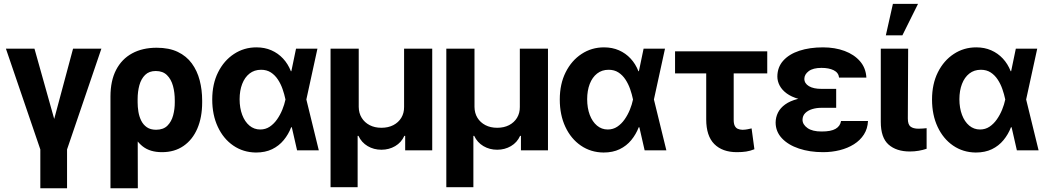

<svg xmlns="http://www.w3.org/2000/svg" viewBox="-20 -797 5552 1018"><path d="M11.3 -539.1H162.7L267.4 -166.4L367.4 -539.1H517.6L335.5 -4.7V201.2H193.8V-4.7Z M565.7 201.2V-285.2Q565.7 -368.8 595.6 -426.5Q625.5 -484.1 680.5 -514Q735.5 -543.9 810.4 -543.9Q876.6 -543.9 922.6 -521.8Q968.6 -499.7 997 -460.8Q1025.5 -422 1038.7 -371.3Q1051.9 -320.7 1051.9 -263.9V-254.1Q1051.9 -174.9 1026.4 -115.6Q1001 -56.3 953.2 -23.3Q905.5 9.8 839 9.8Q775.8 9.8 737.1 -20.5Q698.4 -50.7 677 -104.9Q655.6 -159.1 643.3 -229.9L709.7 -254.9Q709.7 -230.4 713.8 -204.7Q718 -179 728.7 -157.4Q739.4 -135.8 758.5 -122.4Q777.7 -109 808.1 -109Q846.5 -109.3 867.8 -130.8Q889.2 -152.2 898 -185.5Q906.9 -218.8 906.7 -254.1V-263.9Q906.9 -305.9 897.2 -341.4Q887.4 -377 865.3 -398.7Q843.3 -420.5 805.8 -420.5Q770.5 -420.5 749.5 -399.8Q728.4 -379.1 719 -345.2Q709.7 -311.3 709.7 -271.3L710.8 201.2Z M1337.3 11.7Q1269.6 11 1217.1 -25Q1164.6 -60.9 1135 -124.2Q1105.3 -187.4 1105.3 -269.5Q1105.3 -351.8 1136.4 -413.9Q1167.5 -476 1220.7 -510.9Q1273.9 -545.9 1339.6 -545.9Q1383.5 -545.9 1419 -530.3Q1454.5 -514.7 1480.8 -486.5Q1507 -458.3 1522.3 -419.5H1567.4L1604.1 -270.5L1670.3 0H1555.1L1493.4 -270.5Q1487.8 -297.3 1478.2 -324.8Q1468.7 -352.2 1453.3 -375.5Q1438 -398.7 1416.2 -412.9Q1394.3 -427.1 1364.3 -427.1Q1328.6 -427.1 1303.1 -407.1Q1277.6 -387.1 1264.1 -351.9Q1250.5 -316.7 1250.4 -270.9Q1250.5 -224.3 1264.2 -188Q1277.8 -151.8 1302.5 -131.1Q1327.2 -110.4 1359.6 -110.4Q1387.8 -110.4 1410.1 -125.2Q1432.3 -140.1 1449 -164Q1465.7 -187.9 1476.9 -215.5Q1488.1 -243.1 1493.4 -268.6L1549.6 -539.1H1663.1L1604.1 -268.6L1567.4 -122.3H1523.8Q1509.4 -84.6 1484.2 -54.1Q1459.1 -23.5 1422.7 -5.9Q1386.2 11.7 1337.3 11.7Z M1732.6 195.7V-539.1H1882V-230.1Q1882.4 -197.2 1897.7 -172.4Q1912.9 -147.6 1939.9 -133.5Q1966.9 -119.5 2002.1 -119.5Q2038.3 -119.5 2065.4 -133.5Q2092.6 -147.6 2107.7 -172.5Q2122.8 -197.5 2122.5 -230.1V-539.1H2271.7V0H2128.3V-76.6H2123.8Q2108 -41.5 2075.3 -22.3Q2042.7 -3.1 2002.3 -3.1Q1961.9 -3.1 1929.4 -22.3Q1896.9 -41.5 1880.5 -76.6H1876.2V195.7Z M2346.4 195.7V-539.1H2495.8V-230.1Q2496.2 -197.2 2511.4 -172.4Q2526.7 -147.6 2553.7 -133.5Q2580.7 -119.5 2615.9 -119.5Q2652.1 -119.5 2679.2 -133.5Q2706.3 -147.6 2721.4 -172.5Q2736.5 -197.5 2736.2 -230.1V-539.1H2885.4V0H2742.1V-76.6H2737.6Q2721.8 -41.5 2689.1 -22.3Q2656.4 -3.1 2616.1 -3.1Q2575.7 -3.1 2543.2 -22.3Q2510.6 -41.5 2494.2 -76.6H2489.9V195.7Z M3180.1 11.7Q3112.4 11 3059.9 -25Q3007.4 -60.9 2977.7 -124.2Q2948 -187.4 2948 -269.5Q2948 -351.8 2979.2 -413.9Q3010.3 -476 3063.5 -510.9Q3116.7 -545.9 3182.4 -545.9Q3226.3 -545.9 3261.8 -530.3Q3297.3 -514.7 3323.5 -486.5Q3349.8 -458.3 3365 -419.5H3410.2L3446.9 -270.5L3513.1 0H3397.9L3336.1 -270.5Q3330.6 -297.3 3321 -324.8Q3311.4 -352.2 3296.1 -375.5Q3280.8 -398.7 3258.9 -412.9Q3237.1 -427.1 3207 -427.1Q3171.4 -427.1 3145.9 -407.1Q3120.4 -387.1 3106.8 -351.9Q3093.3 -316.7 3093.2 -270.9Q3093.3 -224.3 3106.9 -188Q3120.6 -151.8 3145.3 -131.1Q3170 -110.4 3202.3 -110.4Q3230.6 -110.4 3252.8 -125.2Q3275.1 -140.1 3291.8 -164Q3308.5 -187.9 3319.7 -215.5Q3330.9 -243.1 3336.1 -268.6L3392.4 -539.1H3505.9L3446.9 -268.6L3410.2 -122.3H3366.6Q3352.1 -84.6 3327 -54.1Q3301.9 -23.5 3265.4 -5.9Q3229 11.7 3180.1 11.7Z M4048 -525V-408H3559.2V-525ZM3724.4 -525H3870.1V-163.7Q3869.8 -142.6 3875.4 -130.7Q3881.1 -118.8 3891.7 -114Q3902.3 -109.3 3916.8 -108.8Q3933 -109.3 3943 -111.5Q3953 -113.7 3965 -116.2L3979.9 -5.7Q3957.4 3.3 3936.2 6.5Q3914.9 9.8 3887.3 9.8Q3810.1 9.8 3767.2 -33.3Q3724.4 -76.3 3724.4 -164.1Z M4304.5 -282.4H4413.5V-225.4H4336.3Q4310.2 -225.6 4287 -218.7Q4263.9 -211.7 4249.6 -197.6Q4235.3 -183.4 4235 -161.5Q4235.4 -136.6 4261.4 -118.1Q4287.4 -99.6 4336.3 -99.8Q4385.8 -99.6 4410.4 -114Q4435 -128.3 4439.3 -155.5H4582.2Q4580.3 -114.7 4560.5 -83.8Q4540.7 -52.9 4507.6 -32.1Q4474.5 -11.3 4432.5 -0.8Q4390.5 9.8 4344.1 9.8Q4273.2 9.8 4216.2 -9.3Q4159.1 -28.4 4125.9 -63.7Q4092.7 -99 4092.4 -147.1Q4092.7 -175.6 4105 -200.1Q4117.3 -224.6 4143 -243.2Q4168.7 -261.8 4208.7 -272.1Q4248.8 -282.4 4304.5 -282.4ZM4413.5 -261.7H4304.5Q4252.4 -261.7 4214.2 -272.6Q4176 -283.4 4151.1 -301.7Q4126.3 -319.9 4113.9 -343.2Q4101.6 -366.5 4101.6 -391.2Q4101.9 -441 4132.9 -475.5Q4163.9 -510.1 4218.5 -528Q4273 -545.9 4343.4 -545.9Q4406.9 -545.9 4458 -526.9Q4509 -507.9 4540 -472.1Q4571 -436.2 4573.6 -385.4H4428.9Q4426 -411.8 4400.5 -424.5Q4375.1 -437.1 4335.7 -437.1Q4290.9 -437.1 4267.9 -419.8Q4244.8 -402.4 4244.7 -378.9Q4244.8 -354.9 4268.9 -340.2Q4293.1 -325.6 4336.3 -325.8H4413.5Z M4650 -539.1H4795.1L4793.4 -168.9Q4793.3 -136.7 4807.8 -125.7Q4822.3 -114.6 4850.2 -114.6Q4863.5 -114.6 4873.7 -115.6Q4884 -116.6 4893 -117.4V-8.2Q4873.6 -1.6 4851 2.3Q4828.3 6.2 4803.9 6.2Q4732.8 6.2 4691.3 -30.4Q4649.8 -67.1 4650 -151.4ZM4676.8 -609.6 4714.3 -776.6H4847.5L4764.5 -609.6Z M5153.7 11.7Q5086 11 5033.5 -25Q4981.1 -60.9 4951.4 -124.2Q4921.7 -187.4 4921.7 -269.5Q4921.7 -351.8 4952.8 -413.9Q4983.9 -476 5037.1 -510.9Q5090.3 -545.9 5156.1 -545.9Q5199.9 -545.9 5235.4 -530.3Q5270.9 -514.7 5297.2 -486.5Q5323.4 -458.3 5338.7 -419.5H5383.8L5420.5 -270.5L5486.7 0H5371.5L5309.8 -270.5Q5304.2 -297.3 5294.6 -324.8Q5285.1 -352.2 5269.7 -375.5Q5254.4 -398.7 5232.6 -412.9Q5210.7 -427.1 5180.7 -427.1Q5145 -427.1 5119.5 -407.1Q5094 -387.1 5080.5 -351.9Q5066.9 -316.7 5066.8 -270.9Q5066.9 -224.3 5080.6 -188Q5094.2 -151.8 5118.9 -131.1Q5143.7 -110.4 5176 -110.4Q5204.2 -110.4 5226.5 -125.2Q5248.7 -140.1 5265.4 -164Q5282.1 -187.9 5293.3 -215.5Q5304.5 -243.1 5309.8 -268.6L5366 -539.1H5479.5L5420.5 -268.6L5383.8 -122.3H5340.2Q5325.8 -84.6 5300.6 -54.1Q5275.5 -23.5 5239.1 -5.9Q5202.6 11.7 5153.7 11.7Z"/></svg>

Font: Inter Display V
Style: Regular
Weight: 400
Designer: Rasmus Andersson
Foundry: rsms
Version: Version 3.015;git-src